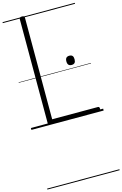

<svg xmlns="http://www.w3.org/2000/svg" viewBox="-242 -1241 1251 1968"><g transform="rotate(-15 383.5 -257.5)"><path d="M207 0Q179 0 179 -23V-1129Q179 -1139 186 -1143.5Q193 -1148 207 -1148Q221 -1148 227.5 -1143.5Q234 -1139 234 -1129V-50H720Q728 -50 732 -44.5Q736 -39 736 -25Q736 -11 732 -5.5Q728 0 720 0ZM572 -536Q550 -536 539 -548Q528 -560 528 -585Q528 -610 539 -622Q550 -634 572 -634Q594 -634 604.5 -622Q615 -610 615 -585Q615 -560 604.5 -548Q594 -536 572 -536ZM0 623H767V633H0ZM0 -20H767V0H0ZM0 -505H767V-500H0ZM0 -1143H767V-1133H0Z"/></g></svg>

Font: Playwrite CL Guides
Style: Regular
Weight: 400
Designer: Veronika Burian, José Scaglione
Foundry: TypeTogether
Version: Version 1.003